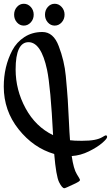

<svg xmlns="http://www.w3.org/2000/svg" viewBox="-116 -958 589 1020"><path d="M36 -734Q-33 -734 -33 -589Q-33 -480 20 -382.5Q73 -285 166 -240Q153 -496 134 -587Q103 -733 36 -734ZM265 -129Q275 -60 292 -33Q309 -6 309 -2Q309 2 302.5 6.5Q296 11 277 20Q231 42 226 42Q214 42 198 10Q182 -22 172 -140Q62 -172 -17 -271Q-96 -370 -96 -498Q-96 -604 -51 -690Q-28 -734 13.5 -761Q55 -788 109 -788Q168 -788 196 -713Q226 -635 233.5 -554.5Q241 -474 244 -428Q247 -382 250 -315.5Q253 -249 256 -213Q277 -210 318.5 -210Q360 -210 386 -215Q412 -220 427.5 -229.5Q443 -239 446 -239Q453 -239 453 -230Q453 -221 427 -198.5Q401 -176 356.5 -154Q312 -132 265 -129ZM211.5 -921Q227 -904 227 -880Q227 -856 211.5 -839Q196 -822 174.5 -822Q153 -822 138 -839Q123 -856 123 -880Q123 -904 138 -921Q153 -938 174.5 -938Q196 -938 211.5 -921ZM47.5 -921Q63 -904 63 -880Q63 -856 47.5 -839Q32 -822 10.5 -822Q-11 -822 -26 -839Q-41 -856 -41 -880Q-41 -904 -26 -921Q-11 -938 10.5 -938Q32 -938 47.5 -921Z"/></svg>

Font: Mr Bedfort
Style: Regular
Weight: 400
Designer: Alejandro Paul
Foundry: Alejandro Paul
Version: Version 1.000